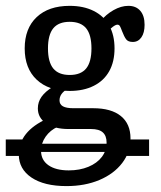

<svg xmlns="http://www.w3.org/2000/svg" viewBox="-28 -447 553 660"><path d="M36.6 83.8Q36.6 44.5 61 13.8Q85.4 -16.9 134.1 -39L170.6 -11.2Q144.8 0.2 128.9 22.7Q113.1 45.3 113.1 71.4Q113.1 103.1 138.4 120.9Q163.8 138.7 208.4 138.7Q246.1 138.7 275.8 126.4Q305.5 114.1 321.9 92.6Q338.4 71.1 338.4 43.2Q338.4 19.9 325.5 8.2Q312.6 -3.5 285.2 -3.5H207.6Q159.7 -3.5 130.9 -22.7Q102.1 -41.8 102.1 -74.4Q102.1 -96.3 114.8 -114.4Q127.6 -132.5 154.1 -148.7L203.9 -141.5Q190.2 -133.2 183.4 -123.6Q176.6 -113.9 176.6 -101.9Q176.6 -88.1 188.4 -81.5Q200.3 -75 223.8 -75H292.2Q354.4 -75 387.5 -48.1Q420.6 -21.1 420.6 28.7Q420.6 76 392.1 113.3Q363.6 150.6 313.8 171.7Q263.9 192.7 200.7 192.7Q123.9 192.7 80.3 163.4Q36.6 134 36.6 83.8ZM56.9 -280.6Q56.9 -349.3 98 -388.1Q139.1 -426.9 211.5 -426.9Q259.4 -426.9 294.3 -409.3Q329.2 -391.8 347.5 -359Q365.7 -326.3 365.7 -280.6Q365.7 -235 347.5 -202.3Q329.2 -169.5 294.3 -152Q259.4 -134.4 211.5 -134.4Q139.1 -134.4 98 -173.2Q56.9 -211.9 56.9 -280.6ZM286.4 -280.6Q286.4 -327.5 268.1 -349.8Q249.8 -372 211.6 -372Q173.5 -372 155.2 -349.8Q136.9 -327.5 136.9 -280.6Q136.9 -233.8 155.2 -211.5Q173.5 -189.3 211.6 -189.3Q249.8 -189.3 268.1 -211.5Q286.4 -233.8 286.4 -280.6ZM391.5 -340.1Q387.3 -351.6 384.4 -356.9Q381.4 -362.2 375.4 -362.2Q371.3 -362.2 365.7 -358.8Q360 -355.5 353.2 -349.4Q346.4 -343.2 340.1 -335L317.3 -373.8Q336.1 -397.3 362.1 -412.1Q388.2 -426.9 413.4 -426.9Q439.5 -426.9 454.2 -409.9Q469 -393 469 -361.7Q469 -334.3 458 -318.6Q447.1 -302.8 428.5 -302.8Q412.5 -302.8 405.6 -311.9Q398.7 -321.1 391.5 -340.1ZM86.5 47H378.4L368.8 75.3H86.5ZM-8.2 32.5H86.5V89H-8.2ZM386.5 32.5H484.5V89H365.5Z"/></svg>

Font: Playfair Micro SmCond SmLight
Style: Regular
Weight: 360
Width: 4
Designer: Claus Eggers Sørensen
Foundry: Claus Eggers Sørensen
Version: Version 2.100;Glyphs 3.2 (3219)